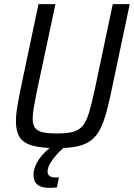

<svg xmlns="http://www.w3.org/2000/svg" viewBox="-20 -708 647 928"><path d="M254 8Q181 8 137.5 -4Q94 -16 75.5 -44.5Q57 -73 57 -121Q57 -154 64.5 -197.5Q72 -241 84 -299L166 -688H248L158 -266Q149 -221 143.5 -189Q138 -157 138 -135Q138 -106 149 -90.5Q160 -75 185.5 -69Q211 -63 255 -63Q304 -63 333.5 -71Q363 -79 380.5 -101Q398 -123 410 -162.5Q422 -202 436 -266L525 -688H607L525 -299Q510 -225 496 -172Q482 -119 464 -84Q446 -49 419.5 -29Q393 -9 353 -0.5Q313 8 254 8ZM220 200Q191 200 173.5 192Q156 184 149 170Q142 156 142 138Q142 100 169 61Q196 22 243 -10L296 0Q279 12 259 33.5Q239 55 224.5 78Q210 101 210 122Q210 134 219 142Q228 150 250 150Q252 150 255 150Q258 150 265 149L255 198Q246 199 237 199.5Q228 200 220 200Z"/></svg>

Font: Saira SemiCondensed
Style: Italic
Weight: 400
Width: 4
Italic angle: -12°
Designer: Hector Gatti with collaboration of the Omnibus-Type team
Foundry: Omnibus-Type
Version: Version 1.101